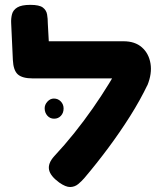

<svg xmlns="http://www.w3.org/2000/svg" viewBox="-20 -755 668 791"><path d="M224 -3Q187 -30 182 -56Q177 -82 203 -111Q246 -157 286 -207Q326 -257 362 -308.5Q398 -360 429.5 -411.5Q461 -463 485 -512L589 -408Q558 -343 516 -276.5Q474 -210 426 -145.5Q378 -81 328 -22Q316 -8 302 3.5Q288 15 269.5 15.5Q251 16 224 -3ZM587 -403 487 -432H115Q72 -432 53.5 -448.5Q35 -465 33 -508L26 -660Q25 -679 29.5 -696.5Q34 -714 51.5 -724.5Q69 -735 105 -735Q142 -735 156.5 -724Q171 -713 174 -695.5Q177 -678 177 -658L181 -585H489Q536 -585 564.5 -560Q593 -535 600 -493.5Q607 -452 587 -403ZM203 -266Q186 -266 175 -278.5Q164 -291 164 -309Q164 -324 175.5 -336.5Q187 -349 202 -349Q219 -349 230.5 -337Q242 -325 242 -308Q242 -290 231 -278Q220 -266 203 -266Z"/></svg>

Font: Fredoka SemiExpanded SemiBold
Style: Regular
Weight: 600
Width: 6
Designer: Ben Nathan
Foundry: Milena B. Brandão, Ben Nathan
Version: Version 2.001